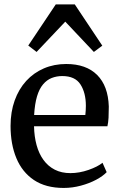

<svg xmlns="http://www.w3.org/2000/svg" viewBox="-20 -870 562 900"><path d="M278.5 11Q194.5 11 139.2 -26Q84 -63 56.8 -128.5Q29.5 -194 29.5 -279.5Q29.5 -345.5 48.8 -399Q68 -452.5 103 -490.8Q138 -529 185.8 -549.5Q233.5 -570 290.5 -570Q384 -570 435.5 -518.5Q487 -467 490 -370.5Q490 -340.5 488.8 -318Q487.5 -295.5 483.5 -278H139.5Q140.5 -230 151.5 -189.8Q162.5 -149.5 184 -120Q205.5 -90.5 237 -74.5Q268.5 -58.5 310 -58.5Q352 -58.5 395 -73.5Q438 -88.5 460.5 -107L480 -63Q462.5 -44.5 430.8 -27.5Q399 -10.5 359.2 0.2Q319.5 11 278.5 11ZM140 -331H380Q381 -339.5 381.8 -352Q382.5 -364.5 382.5 -374Q382.5 -435 357.2 -474.2Q332 -513.5 272 -513.5Q245.5 -513.5 222.5 -504.5Q199.5 -495.5 181.8 -474.5Q164 -453.5 153.5 -418.2Q143 -383 140 -331ZM151.5 -626.5 112.5 -656.5 241.5 -849.5H330.5L459.5 -656L420 -626.5L286 -768.5Z"/></svg>

Font: Merriweather Light 18pt
Style: Regular
Weight: 400
Version: Version 2.100